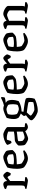

<svg xmlns="http://www.w3.org/2000/svg" viewBox="1536 -2123 787 3899"><g transform="rotate(-90 1929.5 -173.5)"><path d="M211 0Q203 0 180.5 -3.5Q158 -7 130 -12Q102 -17 77 -22.5Q52 -28 41 -32Q41 -39 44 -46Q47 -53 50 -56L78 -61Q89 -63 97 -70Q105 -77 109 -93Q113 -109 113 -139V-400Q113 -408 110 -414.5Q107 -421 97 -424L39 -445Q41 -457 44 -464Q47 -471 50 -474Q66 -483 93.5 -491.5Q121 -500 137 -500Q165 -500 183.5 -481Q202 -462 202 -431V-422Q212 -430 226 -443.5Q240 -457 256 -470Q272 -483 287 -491.5Q302 -500 314 -500Q326 -500 339.5 -490.5Q353 -481 364.5 -467Q376 -453 383.5 -440.5Q391 -428 391 -423Q391 -418 386 -403.5Q381 -389 373 -373.5Q365 -358 358 -348Q346 -348 335.5 -351.5Q325 -355 319 -357Q313 -370 305.5 -383Q298 -396 292 -405Q286 -414 282 -414Q277 -414 265.5 -407Q254 -400 241.5 -390.5Q229 -381 218.5 -372.5Q208 -364 204 -361V-120Q204 -100 200 -85Q196 -70 192 -64L278 -56Q280 -54 282.5 -47.5Q285 -41 285 -33Q279 -25 265 -17.5Q251 -10 236 -5Q221 0 211 0Z M658 0Q631 0 601.5 -10Q572 -20 546.5 -34.5Q521 -49 503 -62Q485 -75 480 -82Q467 -99 459 -137.5Q451 -176 451 -220Q451 -261 454.5 -298.5Q458 -336 464 -367Q470 -398 477 -417Q491 -426 515.5 -440Q540 -454 570.5 -467.5Q601 -481 633 -490.5Q665 -500 694 -500Q710 -500 734.5 -489Q759 -478 781.5 -463.5Q804 -449 812 -438Q818 -431 822.5 -408.5Q827 -386 830 -360Q833 -334 832 -313Q822 -298 807.5 -284.5Q793 -271 778 -261Q763 -251 753 -245Q743 -242 712 -237.5Q681 -233 637 -229.5Q593 -226 542 -226Q544 -194 549 -165Q554 -136 559 -129Q563 -125 576.5 -115.5Q590 -106 607 -96.5Q624 -87 641 -79.5Q658 -72 669 -72Q681 -72 701.5 -75Q722 -78 744.5 -82.5Q767 -87 786 -91Q805 -95 814 -97Q818 -93 822 -86.5Q826 -80 826 -70Q807 -54 780 -37.5Q753 -21 721.5 -10.5Q690 0 658 0ZM615 -284Q640 -284 666 -286Q692 -288 714 -292.5Q736 -297 747 -303Q747 -315 745.5 -333Q744 -351 741.5 -367Q739 -383 737 -389Q735 -393 721.5 -401.5Q708 -410 692 -417.5Q676 -425 665 -425Q655 -425 632.5 -420Q610 -415 587.5 -408Q565 -401 555 -395Q551 -383 547.5 -365Q544 -347 542.5 -327.5Q541 -308 541 -292Q552 -288 573.5 -286Q595 -284 615 -284Z M1061 4Q1043 4 1017 -8Q991 -20 969.5 -35Q948 -50 941 -58Q933 -68 928 -94Q923 -120 923 -151Q923 -163 923.5 -173.5Q924 -184 925 -194Q927 -199 937.5 -209.5Q948 -220 963 -232Q978 -244 993.5 -253Q1009 -262 1020 -264Q1028 -266 1045.5 -267Q1063 -268 1085 -269Q1099 -270 1114.5 -271.5Q1130 -273 1146 -275Q1162 -277 1177.5 -279.5Q1193 -282 1207 -285V-400Q1180 -413 1144 -421Q1108 -429 1079 -429Q1069 -429 1059.5 -428Q1050 -427 1042 -426L1015 -343Q1011 -342 1002.5 -338.5Q994 -335 977 -333Q968 -345 955 -369Q942 -393 937 -422Q957 -441 983 -455.5Q1009 -470 1037.5 -479.5Q1066 -489 1094.5 -494.5Q1123 -500 1147 -500Q1163 -500 1188 -490.5Q1213 -481 1238.5 -467.5Q1264 -454 1281.5 -438.5Q1299 -423 1299 -412V-66L1371 -58Q1373 -55 1376 -49Q1379 -43 1379 -34Q1373 -25 1358.5 -17.5Q1344 -10 1328.5 -5Q1313 0 1301 0Q1284 0 1266.5 -7.5Q1249 -15 1236 -27.5Q1223 -40 1216 -55Q1193 -42 1162.5 -28.5Q1132 -15 1105 -5.5Q1078 4 1061 4ZM1091 -68Q1103 -68 1125 -73.5Q1147 -79 1170.5 -87.5Q1194 -96 1207 -102V-227Q1184 -223 1158 -219.5Q1132 -216 1108 -214Q1080 -211 1053 -207Q1026 -203 1013 -193Q1013 -175 1013.5 -149Q1014 -123 1022 -104Q1031 -94 1051.5 -81Q1072 -68 1091 -68Z M1629 200Q1613 200 1588.5 191.5Q1564 183 1537.5 168.5Q1511 154 1488 136.5Q1465 119 1450.5 101.5Q1436 84 1436 69Q1436 54 1452.5 34Q1469 14 1493.5 -6Q1518 -26 1540 -40Q1535 -47 1529.5 -57.5Q1524 -68 1524 -76Q1524 -86 1535 -101Q1546 -116 1561 -131.5Q1576 -147 1587 -155L1619 -147L1609 -90Q1617 -89 1644.5 -85.5Q1672 -82 1708.5 -77.5Q1745 -73 1781.5 -66.5Q1818 -60 1845.5 -53Q1873 -46 1882 -37Q1887 -24 1889.5 -8.5Q1892 7 1892 21Q1892 52 1887 84Q1882 116 1874 136Q1862 144 1836.5 155Q1811 166 1777.5 176.5Q1744 187 1705 193.5Q1666 200 1629 200ZM1652 131Q1672 131 1701.5 128Q1731 125 1759.5 120Q1788 115 1803 109Q1806 101 1807.5 82.5Q1809 64 1809 53Q1809 40 1807 28Q1805 16 1801 11Q1799 9 1779.5 5Q1760 1 1732 -3.5Q1704 -8 1675 -12Q1646 -16 1624 -19Q1602 -22 1596 -23Q1582 -9 1567 7Q1552 23 1541.5 36Q1531 49 1531 55Q1531 62 1545.5 75Q1560 88 1581 100.5Q1602 113 1621.5 122Q1641 131 1652 131ZM1612 -129Q1582 -140 1560 -150Q1538 -160 1523 -167.5Q1508 -175 1499 -182Q1490 -189 1485 -195Q1477 -208 1469.5 -231Q1462 -254 1462 -285Q1462 -333 1470 -371Q1478 -409 1485 -431Q1495 -437 1517.5 -448.5Q1540 -460 1568.5 -472Q1597 -484 1626.5 -492Q1656 -500 1679 -500Q1692 -500 1711 -495Q1730 -490 1737 -487Q1765 -492 1795 -503Q1825 -514 1851.5 -527Q1878 -540 1893 -547L1909 -536Q1909 -518 1905.5 -498.5Q1902 -479 1898 -469Q1876 -462 1849.5 -458Q1823 -454 1795 -452V-447Q1804 -442 1814.5 -433.5Q1825 -425 1834 -411Q1841 -395 1845.5 -372Q1850 -349 1850 -329Q1850 -289 1842.5 -251.5Q1835 -214 1826 -189Q1813 -179 1782 -165Q1751 -151 1707.5 -140.5Q1664 -130 1612 -129ZM1663 -184Q1674 -184 1691.5 -188Q1709 -192 1724.5 -198Q1740 -204 1746 -207Q1754 -220 1758.5 -246.5Q1763 -273 1763 -301Q1763 -335 1759.5 -362.5Q1756 -390 1751 -398Q1747 -404 1729.5 -413Q1712 -422 1693 -429Q1674 -436 1664 -436Q1651 -436 1631 -431.5Q1611 -427 1591.5 -420.5Q1572 -414 1563 -408Q1558 -395 1553.5 -372.5Q1549 -350 1549 -326Q1549 -300 1551.5 -278Q1554 -256 1558 -242Q1562 -228 1565 -223Q1571 -217 1589.5 -207.5Q1608 -198 1629.5 -191Q1651 -184 1663 -184Z M2176 0Q2149 0 2119.5 -10Q2090 -20 2064.5 -34.5Q2039 -49 2021 -62Q2003 -75 1998 -82Q1985 -99 1977 -137.5Q1969 -176 1969 -220Q1969 -261 1972.5 -298.5Q1976 -336 1982 -367Q1988 -398 1995 -417Q2009 -426 2033.5 -440Q2058 -454 2088.5 -467.5Q2119 -481 2151 -490.5Q2183 -500 2212 -500Q2228 -500 2252.5 -489Q2277 -478 2299.5 -463.5Q2322 -449 2330 -438Q2336 -431 2340.5 -408.5Q2345 -386 2348 -360Q2351 -334 2350 -313Q2340 -298 2325.5 -284.5Q2311 -271 2296 -261Q2281 -251 2271 -245Q2261 -242 2230 -237.5Q2199 -233 2155 -229.5Q2111 -226 2060 -226Q2062 -194 2067 -165Q2072 -136 2077 -129Q2081 -125 2094.5 -115.5Q2108 -106 2125 -96.5Q2142 -87 2159 -79.5Q2176 -72 2187 -72Q2199 -72 2219.5 -75Q2240 -78 2262.5 -82.5Q2285 -87 2304 -91Q2323 -95 2332 -97Q2336 -93 2340 -86.5Q2344 -80 2344 -70Q2325 -54 2298 -37.5Q2271 -21 2239.5 -10.5Q2208 0 2176 0ZM2133 -284Q2158 -284 2184 -286Q2210 -288 2232 -292.5Q2254 -297 2265 -303Q2265 -315 2263.5 -333Q2262 -351 2259.5 -367Q2257 -383 2255 -389Q2253 -393 2239.5 -401.5Q2226 -410 2210 -417.5Q2194 -425 2183 -425Q2173 -425 2150.5 -420Q2128 -415 2105.5 -408Q2083 -401 2073 -395Q2069 -383 2065.5 -365Q2062 -347 2060.5 -327.5Q2059 -308 2059 -292Q2070 -288 2091.5 -286Q2113 -284 2133 -284Z M2595 0Q2587 0 2564.5 -3.5Q2542 -7 2514 -12Q2486 -17 2461 -22.5Q2436 -28 2425 -32Q2425 -39 2428 -46Q2431 -53 2434 -56L2462 -61Q2473 -63 2481 -70Q2489 -77 2493 -93Q2497 -109 2497 -139V-400Q2497 -408 2494 -414.5Q2491 -421 2481 -424L2423 -445Q2425 -457 2428 -464Q2431 -471 2434 -474Q2450 -483 2477.5 -491.5Q2505 -500 2521 -500Q2549 -500 2567.5 -481Q2586 -462 2586 -431V-422Q2596 -430 2610 -443.5Q2624 -457 2640 -470Q2656 -483 2671 -491.5Q2686 -500 2698 -500Q2710 -500 2723.5 -490.5Q2737 -481 2748.5 -467Q2760 -453 2767.5 -440.5Q2775 -428 2775 -423Q2775 -418 2770 -403.5Q2765 -389 2757 -373.5Q2749 -358 2742 -348Q2730 -348 2719.5 -351.5Q2709 -355 2703 -357Q2697 -370 2689.5 -383Q2682 -396 2676 -405Q2670 -414 2666 -414Q2661 -414 2649.5 -407Q2638 -400 2625.5 -390.5Q2613 -381 2602.5 -372.5Q2592 -364 2588 -361V-120Q2588 -100 2584 -85Q2580 -70 2576 -64L2662 -56Q2664 -54 2666.5 -47.5Q2669 -41 2669 -33Q2663 -25 2649 -17.5Q2635 -10 2620 -5Q2605 0 2595 0Z M3042 0Q3015 0 2985.5 -10Q2956 -20 2930.5 -34.5Q2905 -49 2887 -62Q2869 -75 2864 -82Q2851 -99 2843 -137.5Q2835 -176 2835 -220Q2835 -261 2838.5 -298.5Q2842 -336 2848 -367Q2854 -398 2861 -417Q2875 -426 2899.5 -440Q2924 -454 2954.5 -467.5Q2985 -481 3017 -490.5Q3049 -500 3078 -500Q3094 -500 3118.5 -489Q3143 -478 3165.5 -463.5Q3188 -449 3196 -438Q3202 -431 3206.5 -408.5Q3211 -386 3214 -360Q3217 -334 3216 -313Q3206 -298 3191.5 -284.5Q3177 -271 3162 -261Q3147 -251 3137 -245Q3127 -242 3096 -237.5Q3065 -233 3021 -229.5Q2977 -226 2926 -226Q2928 -194 2933 -165Q2938 -136 2943 -129Q2947 -125 2960.5 -115.5Q2974 -106 2991 -96.5Q3008 -87 3025 -79.5Q3042 -72 3053 -72Q3065 -72 3085.5 -75Q3106 -78 3128.5 -82.5Q3151 -87 3170 -91Q3189 -95 3198 -97Q3202 -93 3206 -86.5Q3210 -80 3210 -70Q3191 -54 3164 -37.5Q3137 -21 3105.5 -10.5Q3074 0 3042 0ZM2999 -284Q3024 -284 3050 -286Q3076 -288 3098 -292.5Q3120 -297 3131 -303Q3131 -315 3129.5 -333Q3128 -351 3125.5 -367Q3123 -383 3121 -389Q3119 -393 3105.5 -401.5Q3092 -410 3076 -417.5Q3060 -425 3049 -425Q3039 -425 3016.5 -420Q2994 -415 2971.5 -408Q2949 -401 2939 -395Q2935 -383 2931.5 -365Q2928 -347 2926.5 -327.5Q2925 -308 2925 -292Q2936 -288 2957.5 -286Q2979 -284 2999 -284Z M3460 0Q3452 0 3430 -3.5Q3408 -7 3380.5 -12Q3353 -17 3329 -22.5Q3305 -28 3293 -32Q3293 -40 3296.5 -46.5Q3300 -53 3303 -56L3330 -61Q3347 -64 3356.5 -78.5Q3366 -93 3366 -139V-400Q3366 -408 3362.5 -414.5Q3359 -421 3350 -424L3289 -445Q3291 -458 3293.5 -464Q3296 -470 3300 -474Q3316 -483 3343.5 -491.5Q3371 -500 3387 -500Q3416 -500 3435 -481.5Q3454 -463 3454 -434Q3477 -449 3503 -464Q3529 -479 3553.5 -489.5Q3578 -500 3597 -500Q3619 -500 3647 -491Q3675 -482 3700.5 -466.5Q3726 -451 3742.5 -434.5Q3759 -418 3759 -401V-120Q3759 -100 3755 -85Q3751 -70 3747 -64L3831 -56Q3833 -52 3835.5 -46Q3838 -40 3838 -33Q3832 -25 3818 -17.5Q3804 -10 3789.5 -5Q3775 0 3764 0Q3756 0 3734 -3.5Q3712 -7 3685 -12Q3658 -17 3634.5 -22.5Q3611 -28 3599 -32Q3599 -40 3602.5 -46.5Q3606 -53 3609 -56L3634 -60Q3644 -62 3651.5 -68Q3659 -74 3663.5 -90.5Q3668 -107 3668 -139V-366Q3668 -376 3657 -386.5Q3646 -397 3629.5 -405.5Q3613 -414 3598 -419Q3583 -424 3575 -424Q3568 -424 3552 -419.5Q3536 -415 3517 -407.5Q3498 -400 3481.5 -393.5Q3465 -387 3457 -383V-122Q3457 -102 3453 -86.5Q3449 -71 3444 -64L3526 -56Q3528 -52 3530 -46Q3532 -40 3532 -33Q3527 -25 3513.5 -17.5Q3500 -10 3485 -5Q3470 0 3460 0Z"/></g></svg>

Font: Texturina Medium 12pt
Style: Regular
Weight: 400
Version: Version 1.002